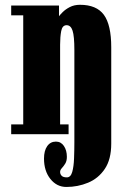

<svg xmlns="http://www.w3.org/2000/svg" viewBox="-20 -546 522 781"><path d="M250 214.5Q211 214.5 185 182Q159 149.5 159 99Q159 67 172 48.5Q185 30 207.5 30Q228 30 240 47.8Q252 65.5 252 92Q252 109 245.2 119.8Q238.5 130.5 231.5 138Q224.5 145.5 224.5 153.5Q224.5 162.5 230.8 169Q237 175.5 252 175.5Q267.5 175.5 273.8 153.5Q280 131.5 281.2 98.5Q282.5 65.5 282.5 32V-342.5Q282.5 -399 275.2 -421.2Q268 -443.5 251 -443.5Q233.5 -443.5 229 -419.8Q224.5 -396 224.5 -364.5V-40H259V0H25.5V-40H74.5V-483.5H25.5V-523.5H220V-480Q223.5 -485 234.5 -496.2Q245.5 -507.5 263.5 -517Q281.5 -526.5 305.5 -526.5Q372.5 -526.5 402.5 -485.8Q432.5 -445 432.5 -353.5V38Q432.5 102.5 406.2 141.2Q380 180 338.2 197.2Q296.5 214.5 250 214.5Z"/></svg>

Font: Imbue 10pt Black
Style: Regular
Weight: 900
Designer: Tyler Finck
Foundry: Etcetera Type Company
Version: Version 1.102; ttfautohint (v1.8.3)